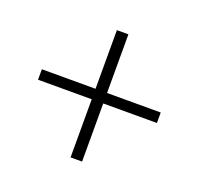

<svg xmlns="http://www.w3.org/2000/svg" viewBox="-93 -709 714 689"><g transform="rotate(20 264.0 -365.0)"><path d="M242 -122V-344H37V-384H242V-608H286V-384H491V-344H286V-122Z"/></g></svg>

Font: Noto Sans TC Thin ExtraLight
Style: Regular
Weight: 250
Version: Version 2.004-H2;hotconv 1.0.118;makeotfexe 2.5.65603